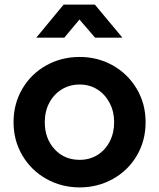

<svg xmlns="http://www.w3.org/2000/svg" viewBox="-20 -804 692 836"><path d="M39 -272Q39 -352 77 -417Q115 -482 181 -519Q247 -556 327 -556Q406 -556 471.5 -519Q537 -482 575.5 -417Q614 -352 614 -272Q614 -191 575.5 -126Q537 -61 471 -24.5Q405 12 327 12Q248 12 182 -25Q116 -62 77.5 -127Q39 -192 39 -272ZM327 -108Q370 -108 404 -129Q438 -150 457.5 -187.5Q477 -225 477 -272Q477 -318 457.5 -355.5Q438 -393 404 -414.5Q370 -436 327 -436Q283 -436 248.5 -414.5Q214 -393 194.5 -356Q175 -319 175 -272Q175 -201 217.5 -154.5Q260 -108 327 -108ZM257 -784H393L513 -640H394L326 -719L260 -640H138Z"/></svg>

Font: Evergrow Sans
Style: Bold
Weight: 700
Foundry: 10Web
Version: Version 1.000